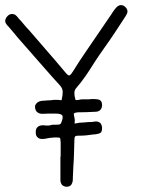

<svg xmlns="http://www.w3.org/2000/svg" viewBox="-75 -710 542 738"><path d="M-54.7 -632.8Q-52.7 -641.6 -45.4 -648.9Q-38.1 -656.2 -28.3 -656.2Q-20.5 -656.2 -15.1 -651.9Q-9.8 -647.5 -5.9 -642.6Q-4.9 -641.6 -4.9 -641.1Q-4.9 -640.6 -3.9 -639.6Q6.8 -628.9 16.1 -617.2Q25.4 -605.5 36.1 -594.7Q70.3 -554.7 105 -515.1Q139.6 -475.6 173.8 -434.6Q185.5 -419.9 190.4 -419.9Q192.4 -419.9 195.8 -422.9Q199.2 -425.8 206.1 -436.5Q231.4 -477.5 258.8 -517.1Q286.1 -556.6 312.5 -595.7Q323.2 -611.3 333.5 -626.5Q343.8 -641.6 354.5 -657.2Q356.4 -661.1 357.4 -662.1Q362.3 -669.9 371.1 -680.2Q379.9 -690.4 390.6 -690.4Q399.4 -690.4 407.2 -682.6Q415 -674.8 415 -666Q415 -661.1 412.6 -656.7Q410.2 -652.3 408.2 -648.4Q387.7 -617.2 367.2 -585.9Q346.7 -554.7 324.2 -523.4Q314.5 -509.8 305.2 -496.1Q295.9 -482.4 287.1 -468.8Q271.5 -443.4 254.4 -418.5Q237.3 -393.6 216.8 -370.1Q206.1 -357.4 214.8 -328.1Q214.8 -325.2 218.8 -325.2Q220.7 -325.2 223.1 -325.7Q225.6 -326.2 228.5 -326.2Q234.4 -328.1 240.2 -328.1H245.1H264.6Q269.5 -329.1 274.9 -329.1Q280.3 -329.1 286.1 -329.1H290Q293.9 -329.1 300.8 -328.1Q307.6 -327.1 312.5 -322.3Q317.4 -316.4 317.4 -304.7Q315.4 -280.3 290 -280.3Q272.5 -279.3 255.4 -278.8Q238.3 -278.3 223.6 -278.3Q215.8 -277.3 213.4 -276.4Q210.9 -275.4 210 -274.4Q208 -272.5 209 -268.1Q210 -263.7 210.9 -258.8Q211.9 -253.9 212.4 -250Q212.9 -246.1 211.9 -241.2V-235.4H212.9Q214.8 -235.4 216.8 -235.8Q218.8 -236.3 220.7 -236.3Q222.7 -237.3 225.1 -237.3Q227.5 -237.3 229.5 -238.3Q234.4 -238.3 238.8 -238.8Q243.2 -239.3 248 -239.3Q255.9 -240.2 263.2 -240.7Q270.5 -241.2 278.3 -241.2Q280.3 -241.2 281.7 -241.7Q283.2 -242.2 285.2 -242.2Q287.1 -242.2 289.1 -242.7Q291 -243.2 293.9 -243.2Q301.8 -243.2 309.6 -238.3Q316.4 -230.5 317.4 -219.7Q317.4 -203.1 311 -199.2Q304.7 -195.3 290 -193.4H285.2Q271.5 -191.4 258.3 -189.9Q245.1 -188.5 231.4 -188.5H227.5H225.6Q215.8 -188.5 213.9 -185.5Q210.9 -182.6 210.9 -170.9Q210 -145.5 209.5 -121.1Q209 -96.7 207 -71.3Q206.1 -60.5 206.1 -50.8Q206.1 -41 205.1 -30.3V-25.4Q205.1 -20.5 204.6 -15.6Q204.1 -10.7 202.1 -5.9Q197.3 7.8 181.6 7.8H179.7Q163.1 5.9 159.2 -6.8Q157.2 -11.7 157.2 -16.6Q157.2 -21.5 157.2 -26.4V-32.2V-79.1V-108.4H158.2V-114.3V-148.4Q158.2 -156.2 158.2 -162.1Q158.2 -168 157.2 -172.9Q157.2 -177.7 155.3 -179.7Q153.3 -181.6 142.6 -181.6Q138.7 -181.6 134.3 -181.6Q129.9 -181.6 125 -180.7H122.1Q118.2 -180.7 108.4 -178.7Q98.6 -175.8 87.9 -175.8Q76.2 -175.8 71.3 -180.7Q62.5 -186.5 62.5 -199.2Q61.5 -213.9 68.4 -220.7Q73.2 -225.6 79.1 -227.1Q85 -228.5 89.8 -228.5Q97.7 -228.5 100.6 -227.5H110.4Q116.2 -227.5 118.2 -228.5Q123 -230.5 128.4 -230.5Q133.8 -230.5 138.7 -230.5Q149.4 -230.5 154.3 -231.9Q159.2 -233.4 161.1 -240.2Q168.9 -259.8 164.1 -266.6Q159.2 -273.4 137.7 -273.4H136.7Q125 -273.4 112.8 -273.4Q100.6 -273.4 87.9 -272.5H86.9Q78.1 -272.5 70.3 -277.3Q62.5 -282.2 60.5 -292Q57.6 -303.7 63.5 -310.5Q69.3 -319.3 84 -322.3Q89.8 -323.2 96.2 -323.2Q102.5 -323.2 109.4 -324.2Q115.2 -324.2 121.1 -324.7Q127 -325.2 132.8 -326.2H138.7H149.4Q152.3 -325.2 157.2 -325.2H162.1V-327.1Q166 -342.8 166 -356.4Q166 -370.1 155.3 -381.8Q124 -416 94.7 -449.7Q65.4 -483.4 36.1 -516.6Q25.4 -528.3 15.1 -540.5Q4.9 -552.7 -5.9 -564.5Q-13.7 -574.2 -22.5 -584.5Q-31.2 -594.7 -42 -607.4L-43 -608.4Q-47.9 -613.3 -51.8 -619.1Q-55.7 -625 -54.7 -632.8Z"/></svg>

Font: Scriphy
Style: Regular
Weight: 400
Designer: Ala M. Lockhart
Foundry: Ala M. Lockhart
Version: Version 1.0 2021